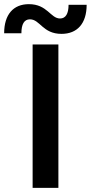

<svg xmlns="http://www.w3.org/2000/svg" viewBox="-82 -904 437 924"><path d="M214 -741C290 -741 335 -791 335 -881H248C248 -838 234 -815 207 -815C161 -815 146 -884 57 -884C-18 -884 -62 -834 -62 -744H21C21 -787 34 -811 62 -811C111 -811 123 -741 214 -741ZM75 0H199V-690H75Z"/></svg>

Font: FREAK Grotesk Next
Style: Bold
Weight: 700
Width: 3
Designer: La Scuola Open Source
Foundry: La Scuola Open Source
Version: Version 1.000;PS 1.0;hotconv 1.0.72;makeotf.lib2.5.5900